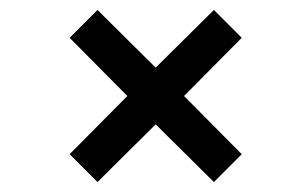

<svg xmlns="http://www.w3.org/2000/svg" viewBox="-20 -503 590 386"><path d="M293 -253 176 -137 120 -193 236 -310 120 -427 176 -483 293 -367 410 -483 466 -427 350 -310 466 -193 410 -137Z"/></svg>

Font: Share
Style: Italic
Weight: 400
Version: Version 1.002